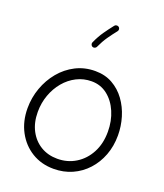

<svg xmlns="http://www.w3.org/2000/svg" viewBox="-185 -1157 1116 1308"><g transform="rotate(20 372.5 -503.0)"><path d="M360.4 29.3Q271.5 29.3 202.1 -13.2Q132.8 -55.7 93 -130.1Q53.2 -204.6 53.2 -299.3Q53.2 -375.5 78.6 -446.3Q104 -517.1 150.4 -573Q196.8 -628.9 260.7 -661.6Q324.7 -694.3 402.3 -694.3Q472.7 -694.3 527.3 -663.6Q582 -632.8 619.6 -581.1Q657.2 -529.3 676.5 -465.1Q695.8 -400.9 695.8 -334Q695.8 -256.3 670.7 -190.2Q645.5 -124 600.3 -74.7Q555.2 -25.4 493.9 2Q432.6 29.3 360.4 29.3ZM360.4 -43.9Q434.6 -43.9 493.9 -80.6Q553.2 -117.2 587.9 -182.6Q622.6 -248 622.6 -334Q622.6 -412.6 594.7 -477.5Q566.9 -542.5 517.3 -581.3Q467.8 -620.1 402.3 -620.1Q344.2 -620.1 294.2 -594.7Q244.1 -569.3 206.8 -524.7Q169.4 -480 148.4 -422.1Q127.4 -364.3 127.4 -299.3Q127.4 -221.7 157.7 -164.3Q188 -106.9 240.5 -75.4Q293 -43.9 360.4 -43.9ZM447.3 -1031.7Q454.1 -1026.4 455.1 -1017.3Q456.1 -1008.3 450.7 -1001.5Q423.3 -967.3 399.4 -932.9Q375.5 -898.4 355 -853.5Q351.6 -845.7 343 -842.3Q334.5 -838.9 326.2 -842.3Q318.4 -846.2 315.2 -854.7Q312 -863.3 315.4 -871.1Q337.4 -919.9 363.3 -957Q389.2 -994.1 416.5 -1028.3Q421.9 -1035.2 431.2 -1036.1Q440.4 -1037.1 447.3 -1031.7Z"/></g></svg>

Font: Mikhak-FD Regular
Style: FD-Regular
Weight: 400
Designer: Amin Abedi
Version: Version 3.2